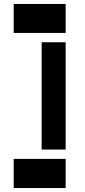

<svg xmlns="http://www.w3.org/2000/svg" viewBox="-20 -948 428 968"><path d="M49 -928H190H255H311V-782H190H49ZM190 -735H311V-194H190ZM49 -147H190H311V0H255H190H49Z"/></svg>

Font: PatchStencil
Style: Regular
Weight: 400
Version: Version 1.1